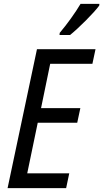

<svg xmlns="http://www.w3.org/2000/svg" viewBox="-20 -967 531 987"><path d="M286 -787H340C383 -821 463 -901 490 -938L491 -947H394C368 -903 326 -844 287 -798ZM19 0H320L336 -76H120L174 -336H377L393 -411H191L238 -639H455L471 -714H170Z"/></svg>

Font: Noto Sans Display SemiCondensed
Style: Italic
Weight: 400
Width: 4
Italic angle: -12°
Designer: Monotype Design Team
Foundry: Monotype Imaging Inc.
Version: Version 1.900